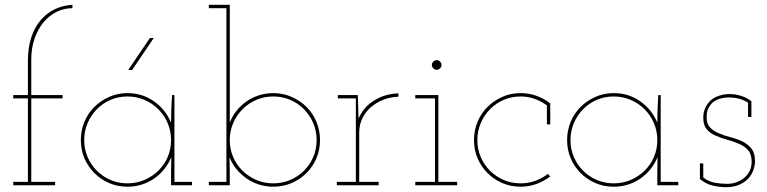

<svg xmlns="http://www.w3.org/2000/svg" viewBox="-20 -770 3189 798"><path d="M209 0H35V-14H96V-361H35V-375H96V-518Q96 -573 110.5 -616Q125 -659 150.5 -688Q176 -717 209.5 -732.5Q243 -748 281 -750V-736Q247 -736 216 -721Q185 -706 161.5 -678Q138 -650 124 -610.5Q110 -571 110 -522V-375H240V-361H110V-14H209Z M778 0H691V-54Q691 -70 691.5 -85.5Q692 -101 692 -117Q681 -90 663 -67.5Q645 -45 621.5 -28.5Q598 -12 569.5 -3Q541 6 510 6Q469 6 434 -9Q399 -24 372.5 -50.5Q346 -77 331 -112Q316 -147 316 -188Q316 -228 331 -264Q346 -300 372.5 -326Q399 -352 434 -367.5Q469 -383 510 -383Q572 -383 620.5 -348.5Q669 -314 691 -260Q691 -289 692 -317.5Q693 -346 695 -375H705V-14H778ZM510 -369Q472 -369 439.5 -355Q407 -341 382.5 -316Q358 -291 344 -258Q330 -225 330 -188Q330 -150 344 -117.5Q358 -85 382.5 -60.5Q407 -36 439.5 -22Q472 -8 510 -8Q547 -8 580 -22Q613 -36 638 -60.5Q663 -85 677 -117.5Q691 -150 691 -188Q691 -225 677 -258Q663 -291 638 -316Q613 -341 580 -355Q547 -369 510 -369ZM529 -479H513Q536 -512 558 -545.5Q580 -579 603 -612H619Q596 -579 574 -545.5Q552 -512 529 -479Z M848 0V-14H921V-736H848V-750H935V-260Q945 -287 963 -309.5Q981 -332 1004.5 -348.5Q1028 -365 1056.5 -374Q1085 -383 1116 -383Q1156 -383 1191.5 -367.5Q1227 -352 1253.5 -326Q1280 -300 1295 -264Q1310 -228 1310 -188Q1310 -147 1295 -112Q1280 -77 1253.5 -50.5Q1227 -24 1191.5 -9Q1156 6 1116 6Q1085 6 1056.5 -3Q1028 -12 1004.5 -28.5Q981 -45 962.5 -67.5Q944 -90 934 -117Q934 -101 934.5 -85.5Q935 -70 935 -54V0ZM1116 -369Q1078 -369 1045.5 -355Q1013 -341 988 -316Q963 -291 949 -258Q935 -225 935 -188Q935 -150 949 -117.5Q963 -85 988 -60.5Q1013 -36 1045.5 -22Q1078 -8 1116 -8Q1153 -8 1186 -22Q1219 -36 1243.5 -60.5Q1268 -85 1282 -117.5Q1296 -150 1296 -188Q1296 -225 1282 -258Q1268 -291 1243.5 -316Q1219 -341 1186 -355Q1153 -369 1116 -369Z M1554 0H1380V-14H1459V-361H1384V-375H1467L1469 -322Q1469 -309 1469.5 -299.5Q1470 -290 1470 -277Q1481 -302 1498 -321.5Q1515 -341 1538 -354Q1559 -367 1583.5 -374Q1608 -381 1636 -382V-368Q1603 -367 1573.5 -355.5Q1544 -344 1521 -324Q1499 -305 1486 -278Q1473 -251 1473 -220V-14H1554Z M1880 0H1706V-14H1788V-361H1706V-375H1802V-14H1880ZM1815 -500Q1815 -492 1809 -486Q1803 -480 1795 -480Q1787 -480 1781 -486Q1775 -492 1775 -500Q1775 -508 1781 -514Q1787 -520 1795 -520Q1803 -520 1809 -514Q1815 -508 1815 -500Z M2267 -37Q2241 -17 2210 -5.5Q2179 6 2144 6Q2103 6 2068 -9Q2033 -24 2006.5 -50.5Q1980 -77 1965 -112Q1950 -147 1950 -188Q1950 -228 1965 -264Q1980 -300 2006.5 -326Q2033 -352 2068 -367.5Q2103 -383 2144 -383Q2179 -383 2210.5 -371.5Q2242 -360 2267 -340V-253H2253V-332Q2230 -349 2202.5 -359Q2175 -369 2144 -369Q2106 -369 2073.5 -355Q2041 -341 2016.5 -316Q1992 -291 1978 -258Q1964 -225 1964 -188Q1964 -150 1978 -117.5Q1992 -85 2016.5 -60.5Q2041 -36 2073.5 -22Q2106 -8 2144 -8Q2176 -8 2205 -18.5Q2234 -29 2257 -47Z M2799 0H2712V-54Q2712 -70 2712.5 -85.5Q2713 -101 2713 -117Q2702 -90 2684 -67.5Q2666 -45 2642.5 -28.5Q2619 -12 2590.5 -3Q2562 6 2531 6Q2490 6 2455 -9Q2420 -24 2393.5 -50.5Q2367 -77 2352 -112Q2337 -147 2337 -188Q2337 -228 2352 -264Q2367 -300 2393.5 -326Q2420 -352 2455 -367.5Q2490 -383 2531 -383Q2593 -383 2641.5 -348.5Q2690 -314 2712 -260Q2712 -289 2713 -317.5Q2714 -346 2716 -375H2726V-14H2799ZM2531 -369Q2493 -369 2460.5 -355Q2428 -341 2403.5 -316Q2379 -291 2365 -258Q2351 -225 2351 -188Q2351 -150 2365 -117.5Q2379 -85 2403.5 -60.5Q2428 -36 2460.5 -22Q2493 -8 2531 -8Q2568 -8 2601 -22Q2634 -36 2659 -60.5Q2684 -85 2698 -117.5Q2712 -150 2712 -188Q2712 -225 2698 -258Q2684 -291 2659 -316Q2634 -341 2601 -355Q2568 -369 2531 -369Z M3090 -28Q3075 -12 3052 -2Q3029 8 2999 8Q2971 8 2942.5 1.5Q2914 -5 2889 -26V-91H2903V-32Q2926 -15 2951.5 -10.5Q2977 -6 3002 -6Q3022 -6 3039.5 -12Q3057 -18 3072 -30Q3086 -41 3095 -58Q3104 -75 3104 -98Q3104 -129 3089 -146Q3074 -163 3052 -172Q3030 -182 3003.5 -189Q2977 -196 2955 -206Q2933 -215 2918 -232Q2903 -249 2903 -280Q2903 -304 2911.5 -322Q2920 -340 2934 -353Q2949 -366 2970 -372.5Q2991 -379 3010 -379Q3025 -379 3035 -377.5Q3045 -376 3062 -371Q3074 -367 3084.5 -361.5Q3095 -356 3103 -349V-284H3089V-343Q3071 -355 3050.5 -360Q3030 -365 3007 -365Q2994 -365 2977 -361Q2960 -357 2947 -348Q2934 -338 2925.5 -322.5Q2917 -307 2917 -285Q2916 -256 2931 -240.5Q2946 -225 2968 -216Q2991 -206 3017 -199.5Q3043 -193 3066 -182Q3088 -171 3103 -152.5Q3118 -134 3118 -101Q3118 -82 3111 -62.5Q3104 -43 3090 -28Z"/></svg>

Font: Josefin Slab Thin
Style: Regular
Weight: 100
Designer: Santiago Orozco
Foundry: Typemade
Version: Version 2.000